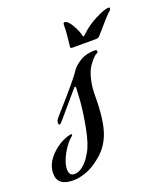

<svg xmlns="http://www.w3.org/2000/svg" viewBox="-150 -716 722 829"><g transform="rotate(-20 210.5 -301.5)"><path d="M236 -114Q218 -65 179 -31.5Q140 2 106.5 14Q73 26 46 26Q-27 26 -27 -31Q-27 -89 37 -136Q67 -158 102 -165Q107 -165 107 -161Q107 -159 105 -157Q80 -138 57.5 -98Q35 -58 35 -28Q35 2 60 2Q80 2 99.5 -14.5Q119 -31 129 -48L139 -64Q159 -96 172.5 -166Q186 -236 190 -290L193 -344Q193 -352 190 -352L186 -350L87 -234Q76 -221 72 -221Q67 -221 67 -228Q67 -241 74 -248L83 -259Q197 -387 213 -414Q228 -437 257 -454Q285 -470 323 -470Q333 -470 333 -462Q333 -457 325 -453Q322 -452 317.5 -448.5Q313 -445 301.5 -432Q290 -419 281 -402Q272 -385 265 -354.5Q258 -324 258 -287Q258 -172 236 -114ZM296 -547Q297 -543 299 -543L305 -547Q338 -580 381 -601.5Q424 -623 441 -623Q448 -623 448 -619L444 -610Q434 -602 414 -580Q394 -558 379 -540L364 -523Q358 -514 345 -514H236Q228 -514 228 -521Q228 -522 230 -537Q232 -552 234 -575.5Q236 -599 236 -619Q236 -629 242 -629Q257 -629 274 -599.5Q291 -570 296 -547Z"/></g></svg>

Font: Aguafina Script
Style: Regular
Weight: 400
Designer: Angel Koziupa and Alejandro Paul
Foundry: Angel Koziupa and Alejandro Paul
Version: Version 1.000